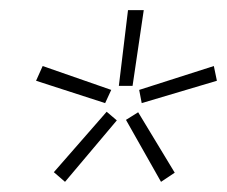

<svg xmlns="http://www.w3.org/2000/svg" viewBox="-20 -820 447 378"><path d="M241 -651H214L232 -800H263ZM108 -462 86 -481 190 -600 210 -583ZM187 -617 51 -661 64 -690 199 -643ZM297 -462 228 -584 252 -599 324 -480ZM259 -617 254 -643 401 -690 407 -661Z"/></svg>

Font: Tanohe Sans ExtraLight
Style: Italic
Weight: 200
Designer: Village Type and Design LLC & Cristiano Sobral
Foundry: Cooper Hewitt Smithsonian Design Museum
Version: Version 1.00;September 29, 2021;FontCreator 13.0.0.2655 64-b